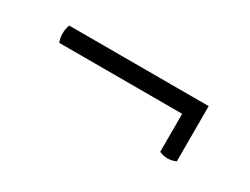

<svg xmlns="http://www.w3.org/2000/svg" viewBox="-31 -541 615 472"><g transform="rotate(30 277.0 -305.0)"><path d="M71 -337Q62 -361 71 -386H467V-337ZM420 -229V-377H467V-229Q443 -219 420 -229Z"/></g></svg>

Font: Arima Thin
Style: Regular
Weight: 400
Version: Version 1.100